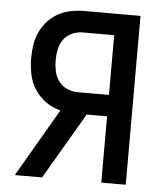

<svg xmlns="http://www.w3.org/2000/svg" viewBox="-50 -714 650 759"><g transform="rotate(5 275.0 -335.0)"><path d="M145 0H37L194 -270Q162 -278 135.5 -297Q109 -316 91.5 -343Q74 -370 67.5 -402Q61 -434 61 -467Q61 -493 65 -519.5Q69 -546 80.5 -570.5Q92 -595 110.5 -615Q129 -635 152.5 -647.5Q176 -660 202.5 -665Q229 -670 255 -670H477V0H380V-263H299ZM255 -348H380V-585H255Q234 -585 213.5 -576Q193 -567 180 -549.5Q167 -532 162.5 -510Q158 -488 158 -467Q158 -445 162.5 -423.5Q167 -402 180 -384Q193 -366 213.5 -357Q234 -348 255 -348Z"/></g></svg>

Font: Lode Dark
Style: Bold
Weight: 700
Monospace: yes
Designer: Belleve Invis
Foundry: Belleve Invis
Version: Version 29.2.0; ttfautohint (v1.8.3)